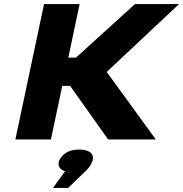

<svg xmlns="http://www.w3.org/2000/svg" viewBox="-20 -690 906 950"><path d="M198 -670 56 0H232L288 -265H327L515 0H751L508 -334L866 -670H648L356 -405H318L374 -670ZM242 240H317L408 152C429 132 431 120 437 107L438 105C447 73 426 50 371 50C317 50 287 74 272 106V108C265 130 274 148 302 157Z"/></svg>

Font: LT Wave Black
Style: Italic
Weight: 900
Designer: Daniel Lyons
Version: Version 2.5 (Glyphs App)